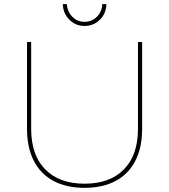

<svg xmlns="http://www.w3.org/2000/svg" viewBox="-20 -901 814 924"><path d="M130 -281Q130 -155 197.5 -86Q265 -17 387 -17Q509 -17 576.5 -86Q644 -155 644 -281V-699H664V-281Q664 -191 631.5 -127.5Q599 -64 537 -30.5Q475 3 387 3Q299 3 237 -30.5Q175 -64 142.5 -127.5Q110 -191 110 -281V-699H130ZM302 -881Q304 -845 328 -820.5Q352 -796 387 -796Q422 -796 446.5 -820.5Q471 -845 472 -881H492Q491 -836 460.5 -806Q430 -776 387 -776Q344 -776 314 -806Q284 -836 282 -881Z"/></svg>

Font: Alexandria Thin
Style: Regular
Weight: 250
Designer: Mohamed Gaber
Foundry: Kief Type Foundry
Version: Version 5.100